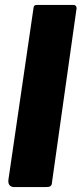

<svg xmlns="http://www.w3.org/2000/svg" viewBox="-20 -762 332 782"><path d="M291 -722C291 -724 292 -726 292 -728C292 -737 287 -742 279 -742H132C121 -742 117 -739 116 -726L14 -28C14 -26 14 -24 14 -23C14 -11 21 0 38 0H163C184 0 191 -2 192 -21Z"/></svg>

Font: Libre Franklin ExtraBold
Style: Italic
Weight: 800
Italic angle: -8°
Designer: Pablo Impallari, Rodrigo Fuenzalida
Foundry: Impallari Type
Version: Version 1.002; ttfautohint (v1.5)